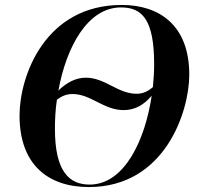

<svg xmlns="http://www.w3.org/2000/svg" viewBox="-20 -745 818 776"><path d="M339 11C648 11 745 -296 745 -443C745 -645 622 -725 472 -725C162 -725 59 -438 59 -278C59 -79 175 11 339 11ZM532 -366C456 -366 405 -431 327 -431C287 -431 250 -412 216 -379C248 -555 334 -715 469 -715C554 -715 603 -667 603 -485C603 -456 601 -424 598 -393C578 -376 558 -366 532 -366ZM342 1C259 1 202 -53 202 -224C202 -262 204 -302 210 -342C230 -357 249 -365 273 -365C348 -365 398 -300 480 -300C523 -300 560 -319 593 -358C567 -181 484 1 342 1Z"/></svg>

Font: Noto Serif Display SemiBold
Style: Italic
Weight: 600
Italic angle: -12°
Designer: Monotype Design Team
Foundry: Monotype Imaging Inc.
Version: Version 2.009